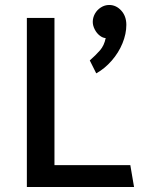

<svg xmlns="http://www.w3.org/2000/svg" viewBox="-20 -752 569 772"><path d="M504 -88H199V-680H88V0H519ZM419 -732Q401 -732 385.5 -722Q370 -712 361.5 -696.5Q353 -681 353 -664Q353 -649 361 -633.5Q369 -618 381.5 -608.5Q394 -599 405 -599Q399 -569 382 -549.5Q365 -530 341 -509L367 -457Q401 -476 429 -508Q457 -540 472.5 -578Q488 -616 488 -652Q488 -687 467.5 -709.5Q447 -732 419 -732Z"/></svg>

Font: Catamaran SemiBold
Style: Regular
Weight: 600
Designer: Pria Ravichandran
Version: Version 2.000